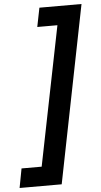

<svg xmlns="http://www.w3.org/2000/svg" viewBox="-106 -850 543 1034"><g transform="rotate(-5 166.0 -333.0)"><path d="M-23.4 42H85.4L236.3 -709.5H127.4L147.9 -812H375.5L184.6 146H-43Z"/></g></svg>

Font: Reddit Sans Chocolate ExBold
Style: Italic
Weight: 800
Italic angle: -11.25°
Designer: Stephen Hutchings
Version: Version 1.013